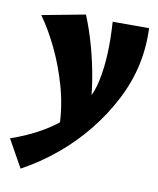

<svg xmlns="http://www.w3.org/2000/svg" viewBox="-122 -504 706 857"><g transform="rotate(10 230.5 -75.0)"><path d="M30 289 -40 164Q35 138 94.5 104Q154 70 197.5 29.5Q241 -11 269 -58Q297 -105 308 -159Q321 -221 323.5 -288Q326 -355 321 -428H486Q488 -386 484.5 -344Q481 -302 472 -260Q454 -178 413 -98.5Q372 -19 314 53Q256 125 183.5 185Q111 245 30 289ZM168 69Q165 -20 140.5 -106.5Q116 -193 79.5 -269Q43 -345 2 -402L198 -439Q223 -379 243.5 -305.5Q264 -232 276.5 -154.5Q289 -77 290 -3Z"/></g></svg>

Font: Ysabeau Infant Black
Style: Italic
Weight: 900
Italic angle: -12°
Designer: Christian Thalmann (Catharsis Fonts)
Version: Version 2.001;gftools[0.9.30]; featfreeze: ss01,ss02,lnum